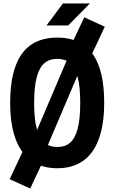

<svg xmlns="http://www.w3.org/2000/svg" viewBox="-20 -959 660 1108"><path d="M310.4 11.9Q223.7 11.9 163.1 -29.4Q102.6 -70.7 70.7 -154.8Q38.8 -238.9 38.8 -365.2Q38.8 -496.3 70.5 -580Q102.2 -663.6 162.5 -702.8Q222.9 -742 310.4 -742Q397.9 -742 458.1 -702.8Q518.2 -663.6 549.8 -580Q581.2 -496.3 581.2 -365.2Q581.2 -238.9 549.5 -154.8Q517.8 -70.7 457.5 -29.4Q397.2 11.9 310.4 11.9ZM310.4 -619.3Q265.6 -619.3 236.2 -594.5Q206.9 -569.6 192 -513.7Q177 -457.8 177 -365.2Q177 -272.4 192 -216.5Q206.9 -160.5 236.2 -135.6Q265.6 -110.8 310.4 -110.8Q355.7 -110.8 384.6 -135.6Q413.5 -160.5 428.2 -216.2Q443 -272 443 -365.2Q443 -458.2 428.2 -514.1Q413.5 -570 384.6 -594.7Q355.7 -619.3 310.4 -619.3ZM466.1 -859.1 584.6 -804.8 473.8 -568.7 364.9 -643.6ZM389.5 -667.7 470.4 -624.8 228.4 -56.2 151.2 -108.6ZM154.4 129 35.9 75.1 148.2 -164.8 252.6 -80.2ZM373.8 -812.1 498.6 -939H343.2L248.4 -812.1Z"/></svg>

Font: Monaspace Neon Var
Style: Regular
Weight: 400
Designer: Riley Cran and the Lettermatic Team
Version: Version 1.000 (Monaspace Neon Var)